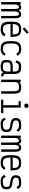

<svg xmlns="http://www.w3.org/2000/svg" viewBox="2540 -3446 919 6040"><g transform="rotate(90 3000.0 -425.5)"><path d="M45 0V-618H120V-584Q141 -611 160 -621.5Q179 -632 209 -632Q249 -632 270 -615.5Q291 -599 307 -555Q333 -599 358.5 -615.5Q384 -632 426 -632Q475 -632 503.5 -610.5Q532 -589 543.5 -537Q555 -485 555 -395V0H480V-395Q480 -457 475 -493Q470 -529 458.5 -544.5Q447 -560 426 -560Q393 -560 373.5 -545Q354 -530 346 -494.5Q338 -459 338 -398V0H263V-389Q263 -453 258 -490.5Q253 -528 241 -544Q229 -560 209 -560Q175 -560 155.5 -545Q136 -530 128 -494.5Q120 -459 120 -398V0Z M903 14Q810 14 756.5 -15.5Q703 -45 681 -116Q659 -187 659 -309Q659 -432 681 -502.5Q703 -573 756.5 -602.5Q810 -632 903 -632Q994 -632 1046 -601.5Q1098 -571 1120 -497.5Q1142 -424 1142 -297H688V-366H1065Q1065 -441 1050.5 -484Q1036 -527 1000.5 -545Q965 -563 903 -563Q838 -563 801.5 -540.5Q765 -518 749.5 -465Q734 -412 734 -318Q734 -219 749.5 -161.5Q765 -104 801.5 -79.5Q838 -55 903 -55Q940 -55 967 -63Q994 -71 1017.5 -89.5Q1041 -108 1065 -141L1125 -101Q1095 -57 1064.5 -32Q1034 -7 995.5 3.5Q957 14 903 14ZM889 -679 840 -732 993 -865 1043 -813Z M1518 14Q1425 14 1371 -17Q1317 -48 1294 -119Q1271 -190 1271 -309Q1271 -429 1294.5 -500Q1318 -571 1372.5 -601.5Q1427 -632 1522 -632Q1574 -632 1610.5 -621.5Q1647 -611 1676.5 -585.5Q1706 -560 1734 -515L1671 -478Q1649 -511 1629 -529.5Q1609 -548 1584 -555.5Q1559 -563 1522 -563Q1455 -563 1416.5 -540Q1378 -517 1362 -462Q1346 -407 1346 -309Q1346 -213 1361.5 -157.5Q1377 -102 1414.5 -78.5Q1452 -55 1518 -55Q1555 -55 1580.5 -63Q1606 -71 1627.5 -89.5Q1649 -108 1672 -142L1734 -104Q1705 -60 1675 -34Q1645 -8 1608 3Q1571 14 1518 14Z M2084 14Q2002 14 1953.5 -4Q1905 -22 1884.5 -62.5Q1864 -103 1864 -172Q1864 -247 1884.5 -289.5Q1905 -332 1953.5 -349Q2002 -366 2084 -366H2230V-414Q2230 -469 2217 -500.5Q2204 -532 2172.5 -545Q2141 -558 2084 -558Q2042 -558 2016.5 -549.5Q1991 -541 1976 -518.5Q1961 -496 1949 -456L1877 -474Q1894 -532 1918 -566.5Q1942 -601 1982 -616.5Q2022 -632 2084 -632Q2167 -632 2215.5 -610.5Q2264 -589 2284.5 -541Q2305 -493 2305 -414V-162Q2305 -123 2311.5 -102.5Q2318 -82 2335 -75.5Q2352 -69 2383 -70V-1Q2327 1 2297.5 -13.5Q2268 -28 2255 -68Q2237 -38 2214.5 -19.5Q2192 -1 2160.5 6.5Q2129 14 2084 14ZM2084 -55Q2141 -55 2172.5 -70Q2204 -85 2217 -121.5Q2230 -158 2230 -221V-297H2084Q2028 -297 1996 -287Q1964 -277 1951.5 -250Q1939 -223 1939 -172Q1939 -128 1951.5 -102.5Q1964 -77 1996 -66Q2028 -55 2084 -55Z M2486 0V-618H2561V-573Q2588 -603 2626 -617.5Q2664 -632 2728 -632Q2804 -632 2847 -610Q2890 -588 2908 -535.5Q2926 -483 2926 -392V0H2851V-392Q2851 -457 2839.5 -494.5Q2828 -532 2801.5 -547.5Q2775 -563 2728 -563Q2662 -563 2625.5 -550Q2589 -537 2575 -502.5Q2561 -468 2561 -403V0Z M3289 0V-596L3336 -549H3163V-618H3364V0ZM3114 0V-69H3539V0ZM3305 -732Q3267 -732 3252.5 -745.5Q3238 -759 3238 -796Q3238 -832 3252.5 -845.5Q3267 -859 3305 -859Q3344 -859 3358.5 -845.5Q3373 -832 3373 -796Q3373 -759 3358.5 -745.5Q3344 -732 3305 -732Z M3875 14Q3825 14 3790.5 3.5Q3756 -7 3730 -32.5Q3704 -58 3681 -100L3740 -149Q3757 -113 3774 -92.5Q3791 -72 3815 -63.5Q3839 -55 3875 -55Q3948 -55 3988 -66Q4028 -77 4044.5 -102.5Q4061 -128 4061 -172Q4061 -213 4047 -235.5Q4033 -258 3999 -270Q3965 -282 3904 -290Q3827 -300 3780 -319.5Q3733 -339 3712.5 -372.5Q3692 -406 3692 -455Q3692 -521 3714 -560Q3736 -599 3787 -615.5Q3838 -632 3925 -632Q3978 -632 4014 -623Q4050 -614 4076.5 -593Q4103 -572 4127 -535L4072 -482Q4054 -514 4035.5 -531.5Q4017 -549 3991.5 -556Q3966 -563 3925 -563Q3864 -563 3829 -553.5Q3794 -544 3780.5 -520Q3767 -496 3767 -455Q3767 -415 3798 -393Q3829 -371 3907 -361Q3993 -349 4043 -328.5Q4093 -308 4114.5 -271Q4136 -234 4136 -172Q4136 -103 4111 -62.5Q4086 -22 4029.5 -4Q3973 14 3875 14Z M4245 0V-618H4320V-584Q4341 -611 4360 -621.5Q4379 -632 4409 -632Q4449 -632 4470 -615.5Q4491 -599 4507 -555Q4533 -599 4558.5 -615.5Q4584 -632 4626 -632Q4675 -632 4703.5 -610.5Q4732 -589 4743.5 -537Q4755 -485 4755 -395V0H4680V-395Q4680 -457 4675 -493Q4670 -529 4658.5 -544.5Q4647 -560 4626 -560Q4593 -560 4573.5 -545Q4554 -530 4546 -494.5Q4538 -459 4538 -398V0H4463V-389Q4463 -453 4458 -490.5Q4453 -528 4441 -544Q4429 -560 4409 -560Q4375 -560 4355.5 -545Q4336 -530 4328 -494.5Q4320 -459 4320 -398V0Z M5103 14Q5010 14 4956.5 -15.5Q4903 -45 4881 -116Q4859 -187 4859 -309Q4859 -432 4881 -502.5Q4903 -573 4956.5 -602.5Q5010 -632 5103 -632Q5194 -632 5246 -601.5Q5298 -571 5320 -497.5Q5342 -424 5342 -297H4888V-366H5265Q5265 -441 5250.5 -484Q5236 -527 5200.5 -545Q5165 -563 5103 -563Q5038 -563 5001.5 -540.5Q4965 -518 4949.5 -465Q4934 -412 4934 -318Q4934 -219 4949.5 -161.5Q4965 -104 5001.5 -79.5Q5038 -55 5103 -55Q5140 -55 5167 -63Q5194 -71 5217.5 -89.5Q5241 -108 5265 -141L5325 -101Q5295 -57 5264.5 -32Q5234 -7 5195.5 3.5Q5157 14 5103 14Z M5675 14Q5625 14 5590.5 3.5Q5556 -7 5530 -32.5Q5504 -58 5481 -100L5540 -149Q5557 -113 5574 -92.5Q5591 -72 5615 -63.5Q5639 -55 5675 -55Q5748 -55 5788 -66Q5828 -77 5844.5 -102.5Q5861 -128 5861 -172Q5861 -213 5847 -235.5Q5833 -258 5799 -270Q5765 -282 5704 -290Q5627 -300 5580 -319.5Q5533 -339 5512.5 -372.5Q5492 -406 5492 -455Q5492 -521 5514 -560Q5536 -599 5587 -615.5Q5638 -632 5725 -632Q5778 -632 5814 -623Q5850 -614 5876.5 -593Q5903 -572 5927 -535L5872 -482Q5854 -514 5835.5 -531.5Q5817 -549 5791.5 -556Q5766 -563 5725 -563Q5664 -563 5629 -553.5Q5594 -544 5580.5 -520Q5567 -496 5567 -455Q5567 -415 5598 -393Q5629 -371 5707 -361Q5793 -349 5843 -328.5Q5893 -308 5914.5 -271Q5936 -234 5936 -172Q5936 -103 5911 -62.5Q5886 -22 5829.5 -4Q5773 14 5675 14Z"/></g></svg>

Font: Victor Mono Thin
Style: Regular
Weight: 400
Monospace: yes
Version: Version 1.561;gftools[0.9.30]